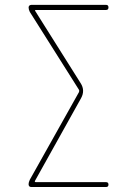

<svg xmlns="http://www.w3.org/2000/svg" viewBox="-20 -750 540 770"><path d="M99.6 -29.3 296.9 -380.9Q298.8 -386.7 296.9 -389.6L99.6 -702.1Q94.7 -711.9 94.7 -719.7Q94.7 -729.5 105.5 -730.5H405.3Q415 -730.5 415 -720.2Q415 -710 405.3 -710H124Q119.1 -710 121.1 -706.1L303.7 -416Q322.3 -386.7 304.7 -355.5L120.1 -24.4Q118.2 -20.5 123 -19.5H405.3Q415 -19.5 415 -9.8Q415 0 405.3 0H105.5Q95.7 0 94.7 -9.8Q94.7 -19.5 99.6 -29.3Z"/></svg>

Font: Rounded-L Mgen+ 2m thin
Style: Regular
Weight: 100
Designer: [Source Han Sans]
Ryoko NISHIZUKA  (kana & ideographs); Paul D. Hunt (Latin, Greek & Cyrillic); Wenlong ZHANG  (bopomofo
Version: Version 1.059.20150602